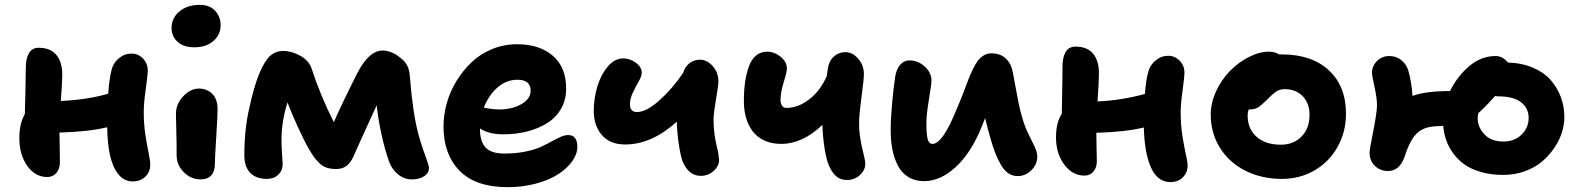

<svg xmlns="http://www.w3.org/2000/svg" viewBox="-20 -733 6540 795"><path d="M175.8 0Q126 0 93 -45.9Q60.1 -91.8 60.1 -162.1Q60.1 -221.2 83 -261.2Q83.5 -286.6 85.2 -354.7Q86.9 -422.9 86.9 -455.1Q86.9 -490.2 99.9 -512.7Q112.8 -535.2 140.1 -535.2Q188.5 -535.2 213.1 -505.9Q237.8 -476.6 237.8 -423.8Q237.8 -393.1 231.9 -314.9Q342.3 -319.8 428.2 -345.2Q432.1 -404.3 441.9 -443.8Q448.7 -472.2 472.2 -491.7Q495.6 -511.2 524.9 -511.2Q552.7 -511.2 572.3 -490.5Q591.8 -469.7 591.8 -441.9Q591.8 -422.4 583.5 -364.3Q575.2 -306.2 575.2 -268.1Q575.2 -219.2 582 -174.8Q588.9 -130.4 595.5 -98.9Q602.1 -67.4 602.1 -50.8Q602.1 -21.5 582 -1.7Q562 18.1 529.8 18.1Q494.1 18.1 470.5 -11Q446.8 -40 435.8 -88.9Q424.8 -137.7 423.8 -206.1Q347.2 -187.5 226.1 -184.1Q228 -100.1 228 -60.1Q228 -34.2 213.4 -17.1Q198.7 0 175.8 0Z M784.7 -537.1Q740.7 -537.1 715.6 -559.6Q690.4 -582 690.4 -617.2Q690.4 -659.2 723.4 -686Q756.3 -712.9 807.6 -712.9Q848.6 -712.9 871.1 -688Q893.6 -663.1 893.6 -628.9Q893.6 -589.4 863.5 -563.2Q833.5 -537.1 784.7 -537.1ZM811.5 9.8Q770.5 9.8 741 -20Q711.4 -49.8 711.4 -88.9Q711.4 -142.6 710 -192.9Q708.5 -243.2 708.5 -261.2Q708.5 -302.2 738.5 -334.2Q768.6 -366.2 803.7 -366.2Q836.9 -366.2 858.6 -344.7Q880.4 -323.2 880.9 -283.2Q881.3 -261.7 875.5 -168Q869.6 -74.2 869.6 -53.2Q869.6 -23.4 854.7 -6.8Q839.8 9.8 811.5 9.8Z M1085.4 7.8Q1040.5 7.8 1016.1 -17.3Q991.7 -42.5 991.7 -89.8Q991.7 -196.8 1011.7 -283.2Q1031.2 -374.5 1053.5 -428Q1075.7 -481.4 1098.6 -501.7Q1121.6 -522 1152.3 -522Q1188.5 -522 1223.6 -502Q1258.8 -481.9 1269.5 -451.2Q1305.7 -339.4 1362.3 -227.1Q1394.5 -301.8 1458.5 -428.2Q1507.3 -523.9 1564.5 -523.9Q1581.5 -523.9 1600.3 -516.4Q1619.1 -508.8 1632.3 -498Q1654.3 -482.4 1664.8 -464.1Q1675.3 -445.8 1677.2 -415Q1689 -266.6 1711.4 -181.2Q1720.2 -147.5 1731.9 -114Q1743.7 -80.6 1750 -62.7Q1756.3 -44.9 1756.3 -38.1Q1756.3 -16.6 1736.6 -3.4Q1716.8 9.8 1684.6 9.8Q1653.8 9.8 1628.2 -11Q1602.5 -31.7 1590.3 -65.9Q1554.7 -168.9 1539.6 -296.9Q1470.7 -147 1443.4 -85Q1432.1 -59.6 1415.3 -46.4Q1398.4 -33.2 1371.6 -33.2Q1349.1 -33.2 1332.5 -38.8Q1315.9 -44.4 1302.2 -57.6Q1288.6 -70.8 1279.1 -84.2Q1269.5 -97.7 1255.4 -122.1Q1240.7 -147.9 1214.6 -204.3Q1188.5 -260.7 1170.4 -309.1Q1145.5 -228.5 1145.5 -155.8Q1145.5 -130.4 1147.9 -95.2Q1150.4 -60.1 1150.4 -53.2Q1150.4 -26.9 1132.1 -9.5Q1113.8 7.8 1085.4 7.8Z M2082.5 42Q1949.2 42 1882.8 -26.1Q1816.4 -94.2 1816.4 -209Q1816.4 -256.8 1829.8 -305.4Q1843.3 -354 1870.1 -397.7Q1897 -441.4 1932.9 -475.6Q1968.8 -509.8 2017.6 -529.8Q2066.4 -549.8 2120.6 -549.8Q2213.9 -549.8 2269 -502.2Q2324.2 -454.6 2324.2 -366.2Q2324.2 -319.3 2303 -282.5Q2281.7 -245.6 2245.1 -222.9Q2208.5 -200.2 2162.4 -188.5Q2116.2 -176.8 2063.5 -176.8Q2003.4 -176.8 1967.3 -201.2V-199.2Q1967.3 -147.5 1990.5 -122.3Q2013.7 -97.2 2068.4 -97.2Q2114.7 -97.2 2153.8 -105Q2192.9 -112.8 2218 -124.3Q2243.2 -135.7 2263.2 -147Q2283.2 -158.2 2300.8 -166Q2318.4 -173.8 2332.5 -173.8Q2370.6 -173.8 2370.6 -125Q2370.6 -95.2 2349.4 -65.4Q2328.1 -35.6 2291.5 -11.7Q2254.9 12.2 2199.7 27.1Q2144.5 42 2082.5 42ZM2122.6 -402.8Q2076.7 -402.8 2039.8 -370.6Q2002.9 -338.4 1983.4 -287.1Q2021 -279.8 2047.4 -279.8Q2101.1 -279.8 2139.2 -302Q2177.2 -324.2 2177.2 -356.9Q2177.2 -402.8 2122.6 -402.8Z M2568.4 -134.8Q2505.4 -134.8 2471.9 -174.1Q2438.5 -213.4 2438.5 -273.9Q2438.5 -323.2 2452.6 -372.3Q2466.8 -421.4 2495.6 -456.3Q2524.4 -491.2 2560.5 -491.2Q2587.9 -491.2 2612.5 -473.4Q2637.2 -455.6 2637.2 -432.1Q2637.2 -418 2625 -396.5Q2612.8 -375 2600.6 -349.9Q2588.4 -324.7 2588.4 -301.8Q2588.4 -269 2617.2 -269Q2655.8 -269 2709.5 -316.7Q2763.2 -364.3 2808.6 -431.2Q2816.9 -458 2835.7 -471.9Q2854.5 -485.8 2878.4 -485.8Q2907.2 -485.8 2930.9 -459.5Q2954.6 -433.1 2954.6 -396Q2954.6 -380.4 2944.6 -321.5Q2934.6 -262.7 2934.6 -238.8Q2934.6 -230 2935.1 -220.9Q2935.5 -211.9 2935.8 -204.6Q2936 -197.3 2937.3 -188.5Q2938.5 -179.7 2939 -174.1Q2939.5 -168.5 2941.2 -159.7Q2942.9 -150.9 2943.6 -147Q2944.3 -143.1 2946.3 -134.5Q2948.2 -126 2948.7 -123.5Q2949.2 -121.1 2951.2 -112.1Q2953.1 -103 2953.6 -102.1Q2957.5 -75.7 2957.5 -71.8Q2957.5 -45.9 2935.1 -25.4Q2912.6 -4.9 2881.3 -4.9Q2831.5 -4.9 2806.2 -64.9Q2797.4 -90.3 2790.5 -136.7Q2783.7 -183.1 2782.2 -229Q2678.2 -134.8 2568.4 -134.8Z M3214.4 -137.2Q3175.3 -137.2 3145 -151.1Q3114.7 -165 3096.4 -189.5Q3078.1 -213.9 3069.1 -245.4Q3060.1 -276.9 3060.1 -314Q3060.1 -356.9 3064.9 -391.8Q3069.8 -426.8 3080.3 -456.5Q3090.8 -486.3 3110.1 -502.7Q3129.4 -519 3156.2 -519Q3186 -519 3212.2 -498Q3238.3 -477.1 3238.3 -449.2Q3238.3 -434.6 3225.1 -393.1Q3211.9 -351.6 3211.9 -318.8Q3211.9 -305.7 3218 -295.9Q3224.1 -286.1 3235.4 -286.1Q3284.7 -286.1 3331.1 -322Q3377.4 -357.9 3403.3 -418Q3403.8 -420.4 3407.2 -444.8Q3411.6 -479.5 3432.1 -498.3Q3452.6 -517.1 3481 -517.1Q3509.8 -517.1 3533.4 -490Q3557.1 -462.9 3557.1 -425.8Q3557.1 -405.3 3547.1 -330.6Q3537.1 -255.9 3537.1 -226.1Q3537.1 -208 3538.3 -191.4Q3539.6 -174.8 3542.5 -158Q3545.4 -141.1 3547.1 -132.3Q3548.8 -123.5 3553.2 -105.7Q3557.6 -87.9 3558.1 -85Q3563 -63 3563 -55.2Q3563 -29.3 3540.8 -8.5Q3518.6 12.2 3487.3 12.2Q3459 12.2 3441.7 -3.7Q3424.3 -19.5 3412.1 -47.9Q3401.4 -73.2 3394 -120.4Q3386.7 -167.5 3385.3 -215.8Q3303.2 -137.2 3214.4 -137.2Z M3806.2 17.1Q3768.1 17.1 3740.2 -0.5Q3712.4 -18.1 3697 -48.8Q3681.6 -79.6 3674.8 -115.5Q3668 -151.4 3668 -193.8Q3668 -241.2 3674.1 -307.6Q3680.2 -374 3686 -411.1Q3690.9 -446.3 3707 -464.6Q3723.1 -482.9 3745.1 -482.9Q3780.8 -482.9 3808.8 -457.8Q3836.9 -432.6 3836.9 -398.9Q3836.9 -384.3 3826.4 -321.3Q3815.9 -258.3 3815.9 -225.1Q3815.9 -206.1 3816.4 -193.8Q3816.9 -181.6 3819.1 -166.7Q3821.3 -151.9 3826.9 -144.5Q3832.5 -137.2 3840.8 -137.2Q3883.8 -137.2 3941.9 -283.2Q3952.6 -307.1 3965.3 -339.6Q3978 -372.1 3986.1 -394.3Q3994.1 -416.5 4005.4 -440.4Q4016.6 -464.4 4026.9 -478.8Q4037.1 -493.2 4052 -502.7Q4066.9 -512.2 4084 -512.2Q4122.6 -512.2 4145 -490.5Q4167.5 -468.8 4173.8 -433.1Q4176.3 -420.9 4184.1 -377.4Q4191.9 -334 4198.7 -301.3Q4205.6 -268.6 4211.9 -249Q4221.7 -212.4 4238 -179.2Q4254.4 -146 4264.6 -124.5Q4274.9 -103 4274.9 -84Q4274.9 -52.2 4250.5 -28.1Q4226.1 -3.9 4193.8 -3.9Q4172.9 -3.9 4155.8 -15.1Q4138.7 -26.4 4125 -49.6Q4111.3 -72.8 4100.8 -99.9Q4090.3 -127 4079.1 -167Q4070.8 -194.8 4059.1 -244.1Q4044.9 -209.5 4043.9 -206.1Q4000.5 -99.1 3937 -41Q3873.5 17.1 3806.2 17.1Z M4470.7 -5.9Q4420.9 -5.9 4386.7 -51.5Q4352.5 -97.2 4352.5 -164.1Q4352.5 -225.1 4376.5 -262.2Q4377 -285.6 4377.7 -327.4Q4378.4 -369.1 4378.9 -401.6Q4379.4 -434.1 4379.4 -459Q4379.4 -495.1 4392.3 -517.6Q4405.3 -540 4433.6 -540Q4481.4 -540 4505.9 -511Q4530.3 -481.9 4530.3 -429.2Q4530.3 -395 4524.4 -313Q4625 -317.4 4720.7 -344.2Q4724.6 -399.4 4734.4 -435.1Q4741.7 -463.4 4764.9 -482.7Q4788.1 -502 4817.4 -502Q4845.2 -502 4864.7 -481.4Q4884.3 -460.9 4884.3 -433.1Q4884.3 -414.1 4876.5 -357.7Q4868.7 -301.3 4868.7 -268.1Q4868.7 -215.8 4876 -169.7Q4883.3 -123.5 4890.4 -93Q4897.5 -62.5 4897.5 -47.9Q4897.5 -18.6 4877.7 1.2Q4857.9 21 4825.7 21Q4773.4 21 4746.1 -38.8Q4718.8 -98.6 4716.3 -205.1Q4639.6 -186.5 4519.5 -183.1Q4519.5 -161.6 4520.5 -120.8Q4521.5 -80.1 4521.5 -64.9Q4521.5 -39.1 4507.3 -22.5Q4493.2 -5.9 4470.7 -5.9Z M5288.1 7.8Q5203.6 7.8 5136.2 -26.4Q5068.8 -60.5 5031 -121.6Q4993.2 -182.6 4993.2 -258.8Q4993.2 -307.1 5015.6 -355.5Q5038.1 -403.8 5072.8 -439.2Q5107.4 -474.6 5150.9 -496.8Q5194.3 -519 5234.4 -519Q5259.3 -519 5278.3 -506.8Q5281.2 -507.8 5286.1 -507.8Q5411.6 -507.8 5482.4 -441.9Q5553.2 -376 5553.2 -262.2Q5553.2 -186.5 5518.3 -124.5Q5483.4 -62.5 5422.6 -27.3Q5361.8 7.8 5288.1 7.8ZM5146 -254.9Q5146 -199.2 5183.1 -166.5Q5220.2 -133.8 5283.2 -133.8Q5335.9 -133.8 5369.1 -167.7Q5402.3 -201.7 5402.3 -256.8Q5402.3 -305.7 5374 -334.7Q5345.7 -363.8 5299.3 -363.8Q5278.8 -363.8 5263.9 -353.8Q5249 -343.8 5226.1 -319.8Q5201.7 -295.9 5188.2 -287.8Q5174.8 -279.8 5153.3 -279.8H5150.4Q5146 -268.1 5146 -254.9Z M6204.6 -8.8Q6153.8 -8.8 6112.3 -20.8Q6070.8 -32.7 6043.5 -52.2Q6016.1 -71.8 5996.8 -98.6Q5977.5 -125.5 5968 -153.3Q5958.5 -181.2 5955.6 -211.9Q5916.5 -210.9 5894.5 -206.1Q5872.6 -201.2 5853.5 -187Q5820.3 -161.1 5795.9 -84Q5774.9 -24.9 5727.5 -24.9Q5695.8 -24.9 5673.3 -45.7Q5650.9 -66.4 5650.9 -102.1Q5650.9 -113.3 5666.3 -190.9Q5681.6 -268.6 5681.6 -296.9Q5681.6 -327.1 5671.1 -374.8Q5660.6 -422.4 5660.6 -430.2Q5660.6 -459 5681.2 -480Q5701.7 -501 5732.9 -501Q5759.8 -501 5780.5 -485.4Q5801.3 -469.7 5810.5 -443.8Q5824.7 -395.5 5828.6 -335.9Q5882.8 -356 5983.9 -356Q6014.6 -418 6064 -459.5Q6113.3 -501 6172.9 -501Q6202.1 -501 6223.6 -474.1Q6283.2 -472.2 6329.3 -451.9Q6375.5 -431.6 6402.8 -399.2Q6430.2 -366.7 6443.8 -328.4Q6457.5 -290 6457.5 -248Q6457.5 -217.8 6447.5 -185.3Q6437.5 -152.8 6416.3 -121.3Q6395 -89.8 6365.7 -64.7Q6336.4 -39.6 6294.4 -24.2Q6252.4 -8.8 6204.6 -8.8ZM6098.6 -243.2Q6098.6 -206.1 6126.7 -176.5Q6154.8 -147 6204.6 -147Q6251.5 -147 6280.5 -175.8Q6309.6 -204.6 6309.6 -245.1Q6309.6 -284.7 6278.6 -309.3Q6247.6 -334 6182.6 -334Q6178.7 -334 6170.9 -335.9Q6127 -286.6 6101.6 -265.1Q6098.6 -254.9 6098.6 -243.2Z"/></svg>

Font: Shantell Sans Irregular
Style: Bold
Weight: 700
Designer: Stephen Nixon, Anya Danilova, Shantell Martin
Foundry: Arrow Type
Version: Version 1.006;[9816181b4]